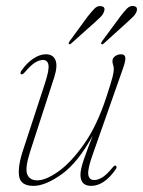

<svg xmlns="http://www.w3.org/2000/svg" viewBox="-20 -614 478 642"><path d="M368 -59.5Q372 -55.5 367 -48Q328.5 7.5 284.5 7.5Q249.5 7.5 249 -29Q249 -48 260.5 -81Q272 -114 290 -160.5Q240.5 -70 186 -31.2Q131.5 7.5 92 7.5Q48.5 7.5 43.8 -25.5Q39 -58.5 58 -114.5L131 -337.5Q145 -381 142 -397.2Q139 -413.5 123.5 -413.5Q111.5 -413.5 97.2 -404.8Q83 -396 63 -372.5Q54.5 -363 50.5 -366Q46 -368.5 51.5 -377.5Q69.5 -403.5 91.2 -418Q113 -432.5 133.5 -432.5Q157.5 -432.5 165.5 -413Q173.5 -393.5 161 -354.5L81 -108Q63 -51.5 71 -31.2Q79 -11 105 -11Q133.5 -11 176 -41.2Q218.5 -71.5 262 -133.8Q305.5 -196 336.5 -292Q352.5 -341 356.5 -357.2Q360.5 -373.5 360.5 -382Q360.5 -391 358.2 -396.8Q356 -402.5 356 -410.5Q356 -419.5 364.8 -426Q373.5 -432.5 385 -432.5Q397.5 -432.5 399 -421.8Q400.5 -411 391 -384.5L289.5 -96Q272.5 -48 275.2 -30Q278 -12 295 -12Q307 -12 321.5 -20.5Q336 -29 357 -54.5Q364 -63 368 -59.5ZM382 -558.5Q394.5 -575 404.2 -585Q414 -595 425 -594Q442.5 -592.5 436.5 -575Q433 -566 425.2 -558.2Q417.5 -550.5 408 -542L328 -469.5Q322 -464 319 -466.5Q316.5 -469 321.5 -476.5ZM273 -558.5Q286 -575 295.8 -585Q305.5 -595 316.5 -593.5Q334.5 -592 327.5 -574.5Q324.5 -565.5 316.8 -557.8Q309 -550 299.5 -541.5L219 -469.5Q213 -464 210.5 -467Q208 -469 213 -476.5Z"/></svg>

Font: Fraunces 144pt Soft Thin
Style: Italic
Weight: 100
Italic angle: -16°
Version: Version 1.000;[0bf87f6ff]